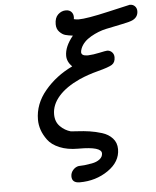

<svg xmlns="http://www.w3.org/2000/svg" viewBox="-59 -754 792 975"><g transform="rotate(-5 337.5 -267.0)"><path d="M124 -164.1Q124 -244.1 180.4 -311.5Q236.8 -378.9 320.8 -418.9Q294.9 -444.8 294.9 -475.1Q294.9 -522 337.9 -574.2Q314.9 -577.1 300 -581.1Q285.2 -585 270.5 -600.1Q255.9 -615.2 255.9 -639.2Q255.9 -672.4 273.4 -688.7Q291 -705.1 313 -705.1Q331.1 -705.1 341.1 -694.6Q351.1 -684.1 351.1 -667Q351.1 -661.1 350.1 -657.2Q359.9 -654.3 374 -653.8Q416 -653.8 526.6 -679.4Q637.2 -705.1 639.2 -705.1Q655.3 -705.1 665 -695.1Q674.8 -685.1 674.8 -669.9Q674.8 -640.1 647 -626Q633.8 -619.1 591.3 -610.6Q548.8 -602.1 509 -593.5Q469.2 -585 430.2 -562.5Q391.1 -540 377 -506.8Q372.1 -493.7 372.1 -486.8Q372.1 -468.8 400.9 -467.8H407.2Q432.1 -468.8 464.6 -475.8Q497.1 -482.9 503.9 -482.9Q519 -482.9 529.1 -472.4Q539.1 -461.9 539.1 -446.8Q539.1 -419.9 521.5 -408.9Q503.9 -397.9 450.4 -384Q397 -370.1 354 -351.1Q283.2 -318.8 245.6 -275.9Q208 -232.9 208 -184.1Q208 -146 231.4 -122.6Q254.9 -99.1 285.2 -90.8Q290 -89.8 320.1 -88.4Q350.1 -86.9 380.1 -82.5Q410.2 -78.1 442.6 -68.1Q475.1 -58.1 495.6 -35.6Q516.1 -13.2 516.1 20Q516.1 84 453.1 127.4Q390.1 170.9 308.1 170.9Q268.1 170.9 268.1 137.2Q268.1 119.1 280.5 105Q293 90.8 310.1 87.9H312Q324.2 87.9 338.6 86.4Q353 85 377.4 80.6Q401.9 76.2 417.5 64Q433.1 51.8 433.1 34.2Q433.1 0 318.8 0H314Q259.8 0 220 -16.6Q180.2 -33.2 160.6 -60.1Q141.1 -86.9 132.6 -112.5Q124 -138.2 124 -164.1Z"/></g></svg>

Font: CMU Concrete
Style: BoldItalic
Weight: 700
Italic angle: -14.04°
Version: Version 0.7.0